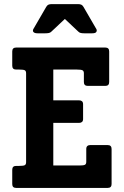

<svg xmlns="http://www.w3.org/2000/svg" viewBox="-20 -921 607 941"><path d="M526.9 -19Q526.9 0 507.8 0H59.1Q40 0 40 -19V-88.9Q40 -107.9 59.1 -107.9H74.2Q94.2 -107.9 101.1 -111.3Q107.9 -114.7 107.9 -126V-562Q107.9 -572.8 101.8 -576.4Q95.7 -580.1 74.2 -580.1H59.1Q40 -580.1 40 -599.1V-668.9Q40 -688 59.1 -688H496.1Q515.1 -688 515.1 -668.9V-519Q515.1 -500 496.1 -500H410.2Q391.1 -500 391.1 -519V-562Q391.1 -572.8 384.5 -576.4Q377.9 -580.1 356.9 -580.1H241.2V-429.2H368.2Q377 -429.2 382.1 -424.6Q387.2 -419.9 387.2 -410.2V-337.9Q387.2 -328.1 382.1 -323.5Q377 -318.8 368.2 -318.8H241.2V-109.9H369.1Q389.2 -109.9 396 -113.3Q402.8 -116.7 402.8 -127.9V-190.9Q402.8 -200.7 408 -205.3Q413.1 -210 421.9 -210H507.8Q526.9 -210 526.9 -190.9ZM452.1 -778.8Q456.1 -772.5 452.4 -765.1Q448.7 -757.8 432.1 -757.8H392.6Q382.8 -757.8 376 -759.3Q369.1 -760.7 363.8 -766.1L297.9 -828.1L231.9 -766.1Q226.6 -760.7 219.5 -759.3Q212.4 -757.8 202.6 -757.8H163.6Q155.3 -757.8 150.4 -759.8Q145.5 -761.7 143.3 -764.9Q141.1 -768.1 141.4 -771.7Q141.6 -775.4 143.6 -778.8L206.5 -887.2Q210.9 -895 217 -897.9Q223.1 -900.9 233.9 -900.9H361.8Q372.6 -900.9 378.7 -897.9Q384.8 -895 389.2 -887.2Z"/></svg>

Font: New Telegraph
Style: Bold
Weight: 700
Designer: Frank Baranowski
Foundry: Frank Baranowski
Version: Version 3.001